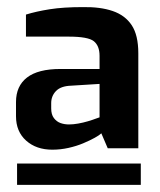

<svg xmlns="http://www.w3.org/2000/svg" viewBox="-20 -777 450 540"><path d="M28 -257V-317H376V-257ZM124 -472Q124 -455 131.5 -445Q139 -435 150 -431Q161 -427 174 -427Q186 -427 200 -429.5Q214 -432 227.5 -436Q241 -440 250 -443.5Q259 -447 260 -447V-541L180 -536Q151 -535 137.5 -521Q124 -507 124 -487ZM25 -490Q25 -535 56 -559Q87 -583 150 -583H260V-620Q260 -648 244 -661Q228 -674 173 -674H53V-736Q82 -745 120 -751Q158 -757 212 -757Q262 -758 297 -746Q332 -734 350.5 -706Q369 -678 369 -627V-360H283L265 -402Q260 -397 246.5 -389.5Q233 -382 214 -374Q195 -366 172.5 -361Q150 -356 127 -356Q82 -356 53.5 -381.5Q25 -407 25 -450Z"/></svg>

Font: Exo Thin SemiBold
Style: Regular
Weight: 600
Version: Version 2.000